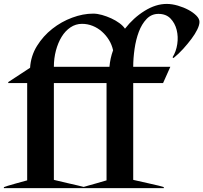

<svg xmlns="http://www.w3.org/2000/svg" viewBox="-20 -969 1048 989"><path d="M0 -5Q1.2 -6.2 20 -11.9Q38.8 -17.5 61.2 -23.8Q87.5 -31.2 120 -40V-541.2H22.5V-546.2L135 -620Q138.8 -681.2 170.6 -732.5Q202.5 -783.8 249.4 -820.6Q296.2 -857.5 351.9 -878.1Q407.5 -898.8 460 -898.8Q481.2 -898.8 505.6 -891.9Q530 -885 553.1 -874.4Q576.2 -863.8 595 -850Q613.8 -836.2 623.8 -821.2Q667.5 -877.5 725 -913.1Q782.5 -948.8 838.8 -948.8Q866.2 -948.8 896.2 -940Q926.2 -931.2 950.6 -918.1Q975 -905 991.2 -888.8Q1007.5 -872.5 1007.5 -856.2Q1007.5 -840 996.2 -816.9Q985 -793.8 966.2 -768.8Q947.5 -743.8 923.8 -717.5Q900 -691.2 873.8 -670L868.8 -673.8Q887.5 -703.8 893.1 -741.9Q898.8 -780 890 -815Q881.2 -850 858.1 -873.8Q835 -897.5 796.2 -897.5Q760 -897.5 735 -871.2Q710 -845 695 -805Q680 -765 673.1 -716.9Q666.2 -668.8 666.2 -625H857.5L820 -541.2H666.2V-42.5Q710 -32.5 743.8 -25Q773.8 -18.8 798.1 -12.5Q822.5 -6.2 823.8 -5V0H0ZM543.8 -625Q547.5 -668.8 562.5 -710Q556.2 -738.8 541.2 -763.1Q526.2 -787.5 505 -806.2Q483.8 -825 457.5 -835.6Q431.2 -846.2 402.5 -846.2Q370 -846.2 343.1 -828.1Q316.2 -810 297.5 -779.4Q278.8 -748.8 268.1 -708.8Q257.5 -668.8 257.5 -625ZM257.5 -42.5Q295 -33.8 326.2 -26.2Q352.5 -20 377.5 -14.4Q402.5 -8.8 411.2 -6.2Q418.8 -8.8 437.5 -13.8Q456.2 -18.8 477.5 -25Q501.2 -32.5 528.8 -40V-541.2H257.5Z"/></svg>

Font: Equateur
Style: Regular
Weight: 400
Designer: Ange Degheest & Eugénie Bidaut
Foundry: Velvetyne Type Foundry
Version: Version 1.000;FEAKit 1.0